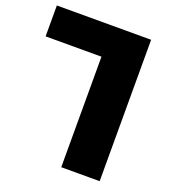

<svg xmlns="http://www.w3.org/2000/svg" viewBox="-141 -813 815 911"><g transform="rotate(20 266.5 -357.0)"><path d="M272 0V-558H-10V-714H466V0Z"/></g></svg>

Font: Noto Sans Georgian Black
Style: Regular
Weight: 900
Designer: Monotype Design Team, Akaki Razmadze
Foundry: Google LLC
Version: Version 2.005; ttfautohint (v1.8.4.7-5d5b)